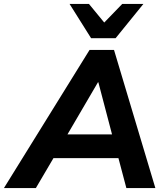

<svg xmlns="http://www.w3.org/2000/svg" viewBox="-69 -960 842 980"><path d="M-49 0 388 -705H513L724 0H576L527 -185L572 -153H166L221 -182L114 0ZM431 -540 259 -246 237 -274H541L511 -243L433 -540ZM396 -765 286 -940H385L463 -845L555 -940H663L521 -765Z"/></svg>

Font: Nunito Sans 12pt ExtraBold
Style: Italic
Weight: 800
Italic angle: -9°
Designer: Vernon Adams
Foundry: Vernon Adams
Version: Version 3.101;gftools[0.9.27]